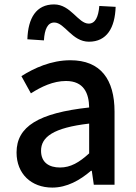

<svg xmlns="http://www.w3.org/2000/svg" viewBox="-20 -837 615 870"><path d="M217 13C283 13 342 -20 392 -63H396L405 0H499V-331C499 -477 436 -564 299 -564C211 -564 134 -528 77 -492L120 -414C167 -444 221 -470 279 -470C360 -470 383 -414 384 -350C155 -325 55 -264 55 -146C55 -49 122 13 217 13ZM252 -78C203 -78 166 -100 166 -154C166 -216 221 -258 384 -277V-142C339 -101 300 -78 252 -78ZM383 -648C464 -648 501 -711 504 -806L430 -810C426 -761 412 -730 382 -730C334 -730 301 -817 225 -817C144 -817 107 -755 104 -659L179 -654C182 -705 196 -735 226 -735C273 -735 306 -648 383 -648Z"/></svg>

Font: Noto Sans HK Medium
Style: Regular
Weight: 500
Designer: Ryoko NISHIZUKA 西塚涼子 (kana, bopomofo & ideographs); Paul D. Hunt (Latin, Greek & Cyrillic); Sandoll Communications 산돌커뮤니
Foundry: Adobe
Version: Version 2.002;hotconv 1.0.116;makeotfexe 2.5.65601